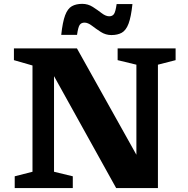

<svg xmlns="http://www.w3.org/2000/svg" viewBox="-20 -952 952 972"><path d="M144.5 -82.5V-620.5L50.5 -647.5V-707H369.5L670.5 -168.5V-624.5L575.5 -647.5V-707H869V-647.5L779.5 -624.5V0H568L253.5 -566.5V-82.5L348.5 -59.5V0H54.5V-59.5ZM650.5 -931.5Q643.5 -866 630.8 -832.2Q618 -798.5 596.8 -786.5Q575.5 -774.5 544 -774.5Q515 -774.5 490.5 -790.2Q466 -806 445.5 -821.8Q425 -837.5 408 -837.5Q391.5 -837.5 383.5 -826Q375.5 -814.5 370 -775.5H290Q297 -841 309.8 -874.8Q322.5 -908.5 343.8 -920.5Q365 -932.5 396.5 -932.5Q425.5 -932.5 450 -916.8Q474.5 -901 495 -885.2Q515.5 -869.5 533 -869.5Q549 -869.5 557 -881Q565 -892.5 570.5 -931.5Z"/></svg>

Font: Newsreader 6pt SemiBold
Style: Regular
Weight: 600
Designer: Hugues Gentile
Foundry: Production Type
Version: Version 1.003; ttfautohint (v1.8.3)